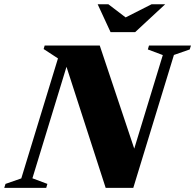

<svg xmlns="http://www.w3.org/2000/svg" viewBox="-60 -904 938 924"><path d="M603.5 -136.5 559 -100 723.5 -639 651.5 -666 657 -685H859L853 -666L777 -639.5L581.5 0H448.5L248.5 -618L274.5 -630L96 -46L168 -19L162.5 0H-39.5L-33.5 -19L42.5 -45.5L219 -623L150 -668L155 -685H420ZM735 -883.5 590.5 -749.5H472L410 -883.5H461.5L560 -808.5H521.5L669.5 -883.5Z"/></svg>

Font: Newsreader 36pt ExtraBold
Style: Italic
Weight: 800
Italic angle: -17°
Designer: Hugues Gentile
Foundry: Production Type
Version: Version 1.003